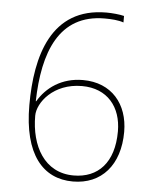

<svg xmlns="http://www.w3.org/2000/svg" viewBox="-53 -768 656 823"><g transform="rotate(5 275.5 -357.0)"><path d="M291 10C414 10 492 -78 492 -221C492 -340 421 -427 297 -427C205 -427 140 -379 105 -319H103C108 -529 169 -698 367 -698C395 -698 426 -696 448 -688V-716C429 -721 395 -724 372 -724C134 -724 77 -512 77 -300C77 -88 162 10 291 10ZM292 -16C166 -16 106 -127 106 -257C106 -313 172 -401 295 -401C405 -401 465 -325 465 -221C465 -86 397 -16 292 -16Z"/></g></svg>

Font: Noto Sans Devanagari UI Thin
Style: Regular
Weight: 100
Designer: Jelle Bosma - Monotype Design Team
Foundry: Monotype Imaging Inc.
Version: Version 2.004